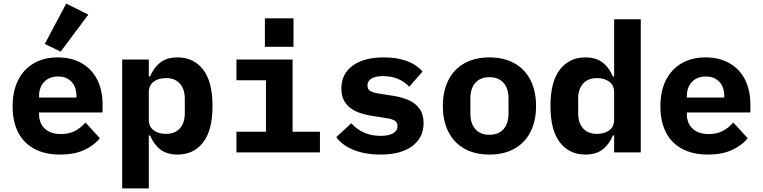

<svg xmlns="http://www.w3.org/2000/svg" viewBox="-20 -847 4240 1067"><path d="M50 -256Q50 -340 80.5 -401Q111 -462 167.5 -495Q224 -528 301 -528Q377 -528 433.5 -496Q490 -464 520 -405Q550 -346 550 -266V-222H197V-213Q197 -162 229 -132Q261 -102 319 -102Q363 -102 396 -119Q429 -136 455 -166L535 -79Q502 -38 447 -13Q392 12 314 12Q229 12 169.5 -20.5Q110 -53 80 -113Q50 -173 50 -256ZM197 -313V-305H405V-313Q405 -363 377.5 -392.5Q350 -422 302 -422Q270 -422 246.5 -408.5Q223 -395 210 -370.5Q197 -346 197 -313ZM317 -560 229 -603 348 -827 471 -766Z M659 -516H807V-422H814Q835 -472 871.5 -500Q908 -528 967 -528Q1056 -528 1108.5 -460.5Q1161 -393 1161 -258Q1161 -123 1108.5 -55.5Q1056 12 967 12Q908 12 871.5 -16Q835 -44 814 -94H807V200H659ZM1007 -218V-298Q1007 -352 979.5 -382.5Q952 -413 903 -413Q861 -413 834 -393Q807 -373 807 -334V-182Q807 -143 834 -123Q861 -103 903 -103Q952 -103 979.5 -133.5Q1007 -164 1007 -218Z M1294 -115H1458V-401H1294V-516H1606V-115H1758V0H1294ZM1611 -745V-587H1452V-745Z M1849 -85 1932 -162Q1963 -128 2003.5 -110Q2044 -92 2095 -92Q2139 -92 2164 -106Q2189 -120 2189 -147Q2189 -167 2173.5 -176.5Q2158 -186 2125 -191L2042 -204Q1993 -212 1956.5 -229Q1920 -246 1898.5 -277Q1877 -308 1877 -355Q1877 -436 1939.5 -482Q2002 -528 2113 -528Q2260 -528 2328 -449L2254 -365Q2230 -392 2193 -408Q2156 -424 2108 -424Q2066 -424 2044 -410.5Q2022 -397 2022 -372Q2022 -351 2037.5 -341.5Q2053 -332 2086 -327L2168 -314Q2218 -306 2254.5 -289Q2291 -272 2312.5 -241Q2334 -210 2334 -163Q2334 -82 2271 -35Q2208 12 2094 12Q2009 12 1945 -14Q1881 -40 1849 -85Z M2441 -258Q2441 -341 2472 -402Q2503 -463 2561.5 -495.5Q2620 -528 2700 -528Q2780 -528 2838.5 -495.5Q2897 -463 2928 -402Q2959 -341 2959 -258Q2959 -175 2928 -114Q2897 -53 2838.5 -20.5Q2780 12 2700 12Q2620 12 2561.5 -20.5Q2503 -53 2472 -114Q2441 -175 2441 -258ZM2806 -217V-299Q2806 -356 2778 -387Q2750 -418 2700 -418Q2650 -418 2622 -387Q2594 -356 2594 -299V-217Q2594 -160 2622 -129Q2650 -98 2700 -98Q2750 -98 2778 -129Q2806 -160 2806 -217Z M3393 -94H3386Q3365 -44 3328.5 -16Q3292 12 3233 12Q3144 12 3091.5 -55.5Q3039 -123 3039 -258Q3039 -393 3091.5 -460.5Q3144 -528 3233 -528Q3292 -528 3328.5 -500Q3365 -472 3386 -422H3393V-740H3541V0H3393ZM3393 -182V-334Q3393 -373 3366 -393Q3339 -413 3297 -413Q3248 -413 3220.5 -382.5Q3193 -352 3193 -298V-218Q3193 -164 3220.5 -133.5Q3248 -103 3297 -103Q3339 -103 3366 -123Q3393 -143 3393 -182Z M3650 -256Q3650 -340 3680.5 -401Q3711 -462 3767.5 -495Q3824 -528 3901 -528Q3977 -528 4033.5 -496Q4090 -464 4120 -405Q4150 -346 4150 -266V-222H3797V-213Q3797 -162 3829 -132Q3861 -102 3919 -102Q3963 -102 3996 -119Q4029 -136 4055 -166L4135 -79Q4102 -38 4047 -13Q3992 12 3914 12Q3829 12 3769.5 -20.5Q3710 -53 3680 -113Q3650 -173 3650 -256ZM3797 -313V-305H4005V-313Q4005 -363 3977.5 -392.5Q3950 -422 3902 -422Q3870 -422 3846.5 -408.5Q3823 -395 3810 -370.5Q3797 -346 3797 -313Z"/></svg>

Font: iA Writer Mono V
Style: Regular
Weight: 400
Designer: Mike Abbink, Paul van der Laan, Pieter van Rosmalen
Foundry: Bold Monday
Version: Version 2.000